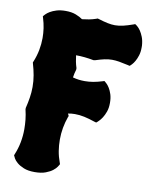

<svg xmlns="http://www.w3.org/2000/svg" viewBox="-81 -762 650 826"><g transform="rotate(10 244.0 -349.0)"><path d="M395 -345.2Q395 -323.2 389.2 -306.9Q383.3 -290.5 376 -279.3Q368.7 -268.1 362.5 -262.2Q356.4 -256.3 356 -255.9L351.1 -252L344.2 -253.9Q316.9 -263.2 296.1 -267.6Q275.4 -272 254.9 -272Q239.7 -272 225.1 -269L228 -263.2L230 -258.8L228 -254.9Q210 -205.1 210 -152.8Q210 -127.9 213.9 -103.5Q217.8 -79.1 227.1 -54.2L229 -48.8L227.1 -44.9Q226.6 -43.9 221.7 -36.4Q216.8 -28.8 205.6 -19.8Q194.3 -10.7 175 -3.4Q155.8 3.9 127 3.9Q98.1 3.9 79.3 -3.9Q60.5 -11.7 49.6 -21.2Q38.6 -30.8 34.2 -38.8Q29.8 -46.9 29.8 -47.9L27.8 -51.8L29.8 -57.1Q41 -84 46.4 -112.3Q51.8 -140.6 51.8 -169.9Q51.8 -190.4 49.6 -211.4Q47.4 -232.4 42 -254.9V-261.2Q47.9 -285.2 51.5 -308.3Q55.2 -331.5 55.2 -355Q55.2 -380.9 50.8 -405.8Q46.4 -430.7 39.1 -455.1L38.1 -460L40 -463.9Q50.8 -490.2 55.9 -516.8Q61 -543.5 61 -569.8Q61 -591.3 57.9 -612.5Q54.7 -633.8 47.9 -655.8L45.9 -662.1L49.8 -667Q50.3 -667.5 55.7 -673.1Q61 -678.7 72 -685.3Q83 -691.9 99.6 -697Q116.2 -702.1 139.2 -702.1Q165.5 -702.1 184.1 -694.8Q202.6 -687.5 213.9 -679.2Q228 -680.7 243.7 -683.6Q259.3 -686.5 274.9 -691.9L278.8 -693.8L284.2 -692.9Q307.6 -685.5 325 -681.9Q342.3 -678.2 357.9 -678.2Q375 -678.2 393.6 -682.6Q412.1 -687 437 -695.8L442.9 -698.2L448.2 -694.8Q448.7 -694.3 454.6 -689.5Q460.4 -684.6 467.3 -674.6Q474.1 -664.6 480.2 -649.2Q486.3 -633.8 487.8 -611.8V-603Q487.8 -583.5 482.9 -568.4Q478 -553.2 471.9 -542.7Q465.8 -532.2 460.7 -526.9Q455.6 -521.5 455.1 -521L450.2 -517.1L442.9 -519Q419.4 -524.4 402.8 -527.1Q386.2 -529.8 372.1 -529.8Q355.5 -529.8 339.1 -526.1Q322.8 -522.5 299.8 -515.1L293 -514.2Q272.5 -518.1 253.7 -520Q234.9 -522 215.8 -522Q217.3 -508.3 220 -494.9Q222.7 -481.4 227.1 -467.8V-460.9Q224.1 -452.1 222.4 -443.6Q220.7 -435.1 219.2 -425.8Q233.4 -421.9 245.8 -420.4Q258.3 -418.9 272 -418.9Q290 -418.9 308.6 -422.1Q327.1 -425.3 349.1 -432.1L355 -434.1L359.9 -430.2Q360.4 -429.7 366 -424.6Q371.6 -419.4 378.2 -408.9Q384.8 -398.4 389.9 -382.6Q395 -366.7 395 -345.2Z"/></g></svg>

Font: Hanalei Fill
Style: Regular
Weight: 400
Version: Version 1.000